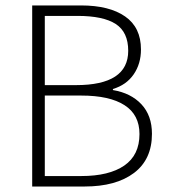

<svg xmlns="http://www.w3.org/2000/svg" viewBox="-20 -679 618 699"><path d="M97.2 0V-659.2H274.9Q377.9 -659.2 435.5 -619.1Q493.2 -579.1 493.2 -499Q493.2 -446.8 466.6 -408.2Q439.9 -369.6 391.1 -355V-351.1Q456.5 -340.3 494.9 -299.3Q533.2 -258.3 533.2 -191.9Q533.2 -98.6 467.8 -49.3Q402.3 0 288.1 0ZM143.1 -38.1H275.9Q377 -38.1 432.4 -76.2Q487.8 -114.3 487.8 -190.9Q487.8 -261.2 433.3 -296.1Q378.9 -331.1 275.9 -331.1H143.1ZM143.1 -369.1H256.8Q446.8 -369.1 446.8 -494.1Q446.8 -562 401.4 -591.6Q356 -621.1 262.2 -621.1H143.1Z"/></svg>

Font: Source Sans Pro Light
Style: Regular
Weight: 300
Designer: Paul D. Hunt
Foundry: Adobe Systems Incorporated
Version: Version 2.020;PS 2.0;hotconv 1.0.86;makeotf.lib2.5.63406